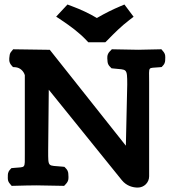

<svg xmlns="http://www.w3.org/2000/svg" viewBox="-20 -838 780 868"><path d="M549 -179.3C547.4 -181.3 542.9 -187 539.4 -191.4L205.1 -612.8L39.6 -615.2L32 -606C24.1 -597.3 23.8 -590.1 23.1 -584.3C21.6 -573.1 18.5 -557.3 32 -542.3L38.7 -534.8L49.2 -534.1C72.4 -532.4 87.6 -514.5 92.2 -498.2V-145.4C92.2 -72 96.9 -84.5 41.4 -78.8L31.4 -77.8L25 -70.7C14.4 -58.9 15.6 -48.6 15.4 -40.3C15.3 -31.2 13.6 -19.6 25 -7L32.7 2.3L44.9 2C79.1 1 119.8 0 145.2 0C167.2 0 215.9 1 256.3 2L269.9 2.3L278.6 -7C292.1 -21.6 289.7 -35.6 289.1 -46.2C288.7 -54.3 289.5 -64.3 278.6 -76L271.3 -83.7L260.2 -84.8C196.2 -91.2 197.8 -78.7 197.8 -157L200.5 -432.4L530.9 -23.3C552.4 3.2 581.5 10 602.7 10C631.7 10 654.2 -13 654.2 -40.9V-467.3C654.2 -542.6 646.6 -528.4 700.9 -534L710.9 -535L717.4 -542.2C727.6 -553.5 726.6 -563.3 726.9 -571.2C727.2 -580.6 729.1 -592.9 717.4 -606L709.6 -615.3L697.5 -615C661.5 -614 625.2 -613 605.2 -613C584.1 -613 537.4 -614 497.8 -615L485.7 -615.3L476.7 -606C462.1 -591 464.9 -576.2 465.8 -565.2C466.4 -557.6 465.8 -548.2 476.7 -537L484.2 -529.3L494.4 -528.2C552.9 -521.7 555.2 -532.3 555.2 -456ZM379 -647H456.2L465 -655.5C497.2 -688.7 528 -719.4 564.3 -747.1L584 -762.2L542.5 -817.6L524.5 -810C489.6 -795.3 456.9 -779.2 417.9 -756.6C383 -777.5 345.9 -794.8 305.4 -809.9L285 -817.6L233.9 -762.8L257.2 -747.3C298.5 -719.7 337.4 -691 370.3 -656.3Z"/></svg>

Font: Linux Libertine Mono O 
Style: Mono Bold
Weight: 400
Designer: Philipp H. Poll
Foundry: Philipp H. Poll
Version: Version 5.1.7